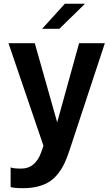

<svg xmlns="http://www.w3.org/2000/svg" viewBox="-20 -757 588 1005"><path d="M200.7 -606.4 319.3 -737.3H424.8L291 -606.4ZM100.6 228Q50.8 228 35.6 221.7V119.1Q49.3 125.5 90.3 125.5Q129.4 125.5 155.8 102.5Q182.1 79.6 195.8 39.6L207.5 5.9L24.4 -530.8H162.1L279.3 -116.7L394 -530.8H528.8L342.8 32.7Q330.1 70.8 317.1 98.4Q304.2 126 284.2 151.6Q264.2 177.2 239.5 193.4Q214.8 209.5 179.7 218.8Q144.5 228 100.6 228Z"/></svg>

Font: Epilogue SemiBold
Style: Regular
Weight: 600
Designer: Tyler Finck
Foundry: Etcetera Type Co
Version: Version 2.112